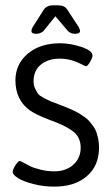

<svg xmlns="http://www.w3.org/2000/svg" viewBox="-20 -697 418 722"><path d="M115.3 -570Q98.3 -570 98.3 -580.3Q98.3 -587.4 102.3 -594.1L144.7 -660.7Q155.8 -677 179.5 -677H199Q223.1 -677 233.1 -660.7L276.7 -594.1Q281 -585.4 281 -581.1Q281 -570 263.2 -570H261.2Q246.9 -570 236.2 -579.5L188.3 -635.8L142.7 -579.5Q130.8 -570 116.9 -570ZM184.3 4.8Q142.7 4.8 105.2 -5Q67.8 -14.7 47.8 -27.3Q27.7 -40 27.7 -50.3Q27.7 -59.5 38 -75.5Q48.4 -91.6 54.3 -91.6Q57.1 -91.6 68.2 -85.4Q79.3 -79.3 93.5 -72.1Q107.8 -65 132.8 -58.9Q157.7 -52.7 184.3 -52.7Q227.9 -52.7 255.6 -77.5Q283.4 -102.3 283.4 -141.9Q283.4 -162.9 275.1 -179Q266.7 -195 249.5 -206.7Q232.3 -218.4 216.6 -225.7Q201 -233.1 175.2 -243Q171.6 -244.2 169.6 -244.9H169.2L168.8 -245.3H168.5L168.1 -245.7H167.7H167.3L166.5 -246.1Q113 -266.7 90.8 -283Q38.4 -321.8 38 -394.4Q38 -455.8 84.4 -495Q130.8 -534.3 206.1 -534.3Q243.8 -534.3 285.8 -520.6Q327.8 -506.9 327.8 -487.9Q327.8 -479.2 318.3 -463.5Q308.8 -447.9 303.6 -447.9Q300 -447.9 287.4 -455Q274.7 -462.1 252.7 -469.3Q230.7 -476.4 204.5 -476.4Q160.9 -476.4 133.6 -454Q106.2 -431.6 106.2 -391.2Q106.2 -376.1 112.2 -363.7Q118.1 -351.2 123.5 -344Q128.8 -336.9 146.3 -327.8Q163.7 -318.7 169.8 -316.3Q176 -313.9 200.2 -304.8Q206.1 -302.4 209.3 -301.2Q223.9 -295.7 232.1 -292.3Q240.2 -288.9 254.3 -282.6Q268.3 -276.3 276.7 -271.1Q285 -266 296.5 -258Q308 -250.1 315.1 -242.2Q322.2 -234.2 330.2 -223.3Q338.1 -212.4 342.3 -200.6Q346.4 -188.7 349.4 -173.6Q352.4 -158.5 352.4 -141.9Q352.4 -74.1 306.8 -34.7Q261.2 4.8 184.3 4.8Z"/></svg>

Font: Jaldi
Style: Regular
Weight: 400
Designer: Pablo Cosgaya and Nicolas Silva
Foundry: Omnibus-Type
Version: Version 1.001;PS 001.001;hotconv 1.0.70;makeotf.lib2.5.58329